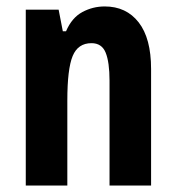

<svg xmlns="http://www.w3.org/2000/svg" viewBox="-20 -576 548 596"><path d="M305 -556Q372 -556 410.5 -506.5Q449 -457 449 -362V0H320V-325Q320 -383 308 -412.5Q296 -442 264 -442Q222 -442 205.5 -402Q189 -362 189 -264V0H60V-546H162L175 -479H185Q203 -521 235.5 -538.5Q268 -556 305 -556Z"/></svg>

Font: Noto Sans Sinhala UI ExtraCondensed
Style: Bold
Weight: 700
Width: 2
Designer: Jelle Bosma - Monotype Design Team
Foundry: Monotype Imaging Inc.
Version: Version 2.006; ttfautohint (v1.8.4.7-5d5b)